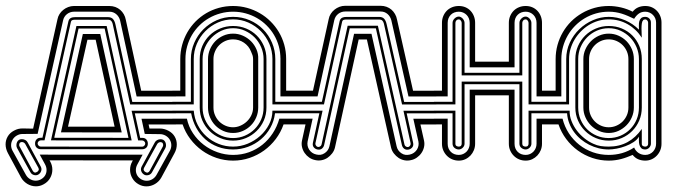

<svg xmlns="http://www.w3.org/2000/svg" viewBox="-36 -563 2364 673"><path d="M142.6 -71 231.9 -471.9H337.9L425.5 -70.8ZM154.1 -80.1 414.3 -79.8 330.8 -462.9H239.3ZM177.7 -99.1 254.4 -443.8H315.4L390.6 -98.9ZM459 -244.9H580.8V-224.9H442.9L385 -491.2Q383.3 -497.6 380 -503.2Q376.7 -508.8 371.9 -512.9Q367.2 -517.1 361.1 -519.5Q355 -522 347.4 -522H223.1Q216.3 -522 210.1 -519.8Q203.9 -517.6 198.7 -513.5Q193.6 -509.5 190.1 -503.9Q186.5 -498.3 185.1 -491.5L95.9 -93.8L42.2 -93.3Q32.2 -93.3 22.9 -87.9Q13.2 -82.3 8.1 -73.2Q2.9 -64.2 2.9 -54Q2.9 -44.2 7.8 -34.9L54.9 50Q60.3 59.6 69.5 64.9Q78.6 70.3 89.1 70.3Q98.4 70.3 106.9 65.9Q117.2 60.3 122.2 51.8Q127.2 43.2 127.2 33.2Q127.2 22.7 121.8 12.9L103.3 -21L463.9 -20.8L445.6 13.2Q440.2 22.9 440.2 33.4Q440.2 43.5 445.2 52Q450.2 60.5 460.4 66.2Q464.6 68.4 469.2 69.5Q473.9 70.6 478.3 70.6Q488.8 70.6 497.9 65.2Q507.1 59.8 512.5 50.3L559.6 -34.7Q564.5 -43.9 564.5 -53.7Q564.5 -64 559.3 -73Q554.2 -82 544.4 -87.6Q534.9 -92.8 524.9 -92.8L471.4 -93.5L460 -146.7H580.8V-126.7H484.9L488 -112.5H524.4Q539.8 -112.5 554.4 -104.7Q569.1 -96.9 576.4 -84.2Q583.7 -71.5 583.7 -56.9Q583.7 -49.1 581.7 -41.1Q579.6 -33.2 575.4 -25.6L529.5 59.3Q525.6 66.4 519.9 72.1Q514.2 77.9 507.4 81.9Q500.7 85.9 493 88.1Q485.4 90.3 477.3 90.3Q463.1 90.3 450.4 83.3Q435.8 75.4 427.9 61.6Q419.9 47.9 419.9 32Q419.9 16.8 427.5 3.2L429.7 -0.7L137.7 -1L139.9 2.9Q147.5 16.6 147.5 31.7Q147.5 47.6 139.5 61.4Q131.6 75.2 116.9 83Q104.2 90.1 90.1 90.1Q82 90.1 74.3 87.9Q66.7 85.7 59.9 81.7Q53.2 77.6 47.5 71.9Q41.7 66.2 37.8 59.1L-8.1 -25.9Q-12.2 -33.4 -14.3 -41.4Q-16.4 -49.3 -16.4 -57.1Q-16.4 -71.8 -9 -84.5Q-1.7 -97.2 12.9 -105Q20.3 -109.1 27.8 -111Q35.4 -112.8 43 -112.8L80.1 -112.1L165.5 -495.6Q167.2 -505.1 172.6 -513.7Q178 -522.2 185.8 -528.4Q193.6 -534.7 203.2 -538.3Q212.9 -542 223.1 -542H347.4Q358.4 -542 368.2 -538.5Q377.9 -534.9 385.4 -528.4Q392.8 -522 397.9 -513.1Q403.1 -504.2 405 -493.4ZM202.4 -119.1 365.7 -118.9 299.3 -423.8H270.5ZM95.9 -60.1Q95.9 -56.4 99.1 -52.7Q102.3 -49.1 106.9 -49.1L462.2 -48.8Q466.8 -48.8 470 -52.5Q473.1 -56.2 473.1 -59.8Q473.1 -64.5 469.6 -67.6Q466.1 -70.8 462.2 -70.8H448.2L425.3 -174.8H580.8V-165.8H436.5L455.3 -79.8H462.2Q472.2 -79.8 477.2 -74Q482.2 -68.1 482.2 -59.8Q482.2 -50 476.3 -44.9Q470.5 -39.8 462.2 -39.8L106.9 -40Q98.6 -40 92.8 -45.2Q86.9 -50.3 86.9 -60.1Q86.9 -68.4 91.9 -74.2Q96.9 -80.1 106.9 -80.1H112.8L203.6 -487.5Q204.6 -492.4 207 -495.5Q209.5 -498.5 212.6 -500.1Q215.8 -501.7 219.6 -502.3Q223.4 -502.9 227.5 -502.9H342.5Q354.2 -502.9 360.1 -496.2Q366 -489.5 368.7 -477.1L427.7 -205.8H580.8V-196.8H420.4L358.9 -479.5Q355.5 -493.9 343.3 -493.9H226.6Q222.2 -493.9 217.9 -492.6Q213.6 -491.2 212.4 -485.6L120.1 -71H106.9Q103 -71 99.5 -67.9Q95.9 -64.7 95.9 -60.1ZM506.6 -63.7Q509.3 -69.1 514.9 -72Q520.5 -75 526.9 -75Q532 -75 536.4 -72.8Q541 -70.1 543.5 -64.8Q545.9 -59.6 545.9 -54Q545.9 -47.9 543.5 -43.7L496.6 41.3Q493.9 46.4 488.9 49Q483.9 51.5 478.5 51.5Q473.1 51.5 469.5 49.3Q464.6 46.6 461.3 41.5Q458 36.4 458 30.5Q458 25.9 460.4 21.2ZM106.9 21Q109.4 25.6 109.4 30.3Q109.4 36.1 106.1 41.3Q102.8 46.4 97.9 49.1Q94.2 51.3 88.9 51.3Q83.5 51.3 78.5 48.7Q73.5 46.1 70.8 41L23.9 -43.9Q21.5 -48.1 21.5 -54.2Q21.5 -59.8 23.9 -65.1Q26.4 -70.3 31 -73Q35.4 -75.2 40.5 -75.2Q46.9 -75.2 52.5 -72.3Q58.1 -69.3 60.8 -64ZM534.4 -48.8Q535.4 -50.3 535.8 -52.5Q536.1 -54.7 535.8 -57Q535.4 -59.3 534.3 -61.2Q533.2 -63 531.5 -63.7Q526.9 -65.9 522.3 -64.2Q517.8 -62.5 515.4 -58.8L468.5 26.1Q466.3 30.8 468.5 34.8Q470.7 38.8 474.4 40.3Q479 43.2 482.5 41.6Q486.1 40 488.5 36.1ZM78.9 35.9Q81.3 39.8 84.8 41.4Q88.4 43 93 40Q96.7 38.6 98.9 34.5Q101.1 30.5 98.9 25.9L52 -59.1Q49.6 -62.7 45 -64.5Q40.5 -66.2 35.9 -64Q33.9 -63.2 32.8 -61.4Q31.7 -59.6 31.4 -57.3Q31 -54.9 31.4 -52.7Q31.7 -50.5 33 -49.1Z M633.1 -206.1V-356Q633.1 -386 644.8 -412.8Q656.5 -439.7 676.6 -460Q696.8 -480.2 723.6 -492.1Q750.5 -503.9 781 -503.9Q812 -503.9 839.1 -492.2Q866.2 -480.5 886.1 -460.3Q906 -440.2 917.5 -413.2Q929 -386.2 929 -356V-206.1H994.6V-197H918.9V-356Q918.9 -384 908.1 -409.3Q897.2 -434.6 878.4 -453.6Q859.6 -472.7 834.6 -483.9Q809.6 -495.1 781 -495.1Q752.4 -495.1 727.4 -483.9Q702.4 -472.7 683.6 -453.6Q664.8 -434.6 653.9 -409.3Q643.1 -384 643.1 -356V-197H568.1V-206.1ZM928 -166Q924.6 -138.2 911.5 -114.9Q898.4 -91.6 878.5 -74.7Q858.6 -57.9 833.5 -48.5Q808.3 -39.1 781 -39.1Q752.2 -39.1 727.5 -48.5Q702.9 -57.9 683.8 -74.7Q664.8 -91.6 652 -114.9Q639.2 -138.2 634 -166H568.1V-175H643.1Q645.3 -147.9 657.1 -124.9Q668.9 -101.8 687.6 -85Q706.3 -68.1 730.3 -58.6Q754.4 -49.1 781 -49.1Q807.4 -49.1 832.2 -59.3Q856.9 -69.6 876.2 -86.9Q895.5 -104.2 907.2 -127.1Q918.9 -149.9 918.9 -175H994.6V-166ZM994.6 -225.1H947V-356H948L947 -356.9Q947 -379.9 941.2 -401.1Q935.3 -422.4 924.4 -440.7Q913.6 -459 898.4 -474Q883.3 -489 864.9 -499.6Q846.4 -510.3 825.2 -516.1Q804 -522 781 -522Q758.1 -522 736.7 -516.1Q715.3 -510.3 696.8 -499.6Q678.2 -489 663 -473.9Q647.7 -458.7 636.8 -440.3Q626 -421.9 620 -400.5Q614 -379.2 614 -356V-225.1H568.1V-245.1H595.9V-356Q595.9 -381.6 602.4 -405.4Q608.9 -429.2 620.8 -450Q632.8 -470.7 649.5 -487.7Q666.3 -504.6 686.8 -516.7Q707.3 -528.8 731.1 -535.4Q754.9 -542 781 -542Q806.4 -542 830.2 -535.4Q854 -528.8 874.6 -516.8Q895.3 -504.9 912.2 -488Q929.2 -471.2 941.4 -450.7Q953.6 -430.2 960.3 -406.4Q967 -382.6 967 -356.9V-245.1H994.6ZM994.6 -127H958Q948.2 -99.1 930.7 -75.8Q913.1 -52.5 889.8 -35.6Q866.5 -18.8 838.7 -9.4Q811 0 781 0Q751 0 723.1 -9.4Q695.3 -18.8 672 -35.6Q648.7 -52.5 631.1 -75.8Q613.5 -99.1 604 -127H568.1V-147H619.1Q625 -119.1 640.5 -95.8Q656 -72.5 677.9 -55.7Q699.7 -38.8 726.3 -29.4Q752.9 -20 781 -20Q810.5 -20 836.7 -29.4Q862.8 -38.8 883.8 -55.7Q904.8 -72.5 920 -95.8Q935.3 -119.1 943.1 -147H994.6ZM851.1 -356Q851.1 -363.5 849.1 -369.4Q847.2 -375.2 844 -382.1Q840.3 -391.8 833.9 -399.8Q827.4 -407.7 819.2 -413.3Q811 -418.9 801.3 -422Q791.5 -425 781 -425Q766.8 -425 754.3 -419.6Q741.7 -414.1 732.4 -404.8Q723.1 -395.5 717.7 -382.8Q712.2 -370.1 712.2 -356V-186Q712.2 -171.6 717.7 -159.1Q723.1 -146.5 732.4 -137.2Q741.7 -127.9 754.3 -122.4Q766.8 -116.9 781 -116.9Q794.4 -116.9 807.1 -122.6Q819.8 -128.2 829.6 -137.6Q839.4 -147 845.2 -159.5Q851.1 -172.1 851.1 -186ZM869.1 -186Q869.1 -168 862.3 -151.9Q855.5 -135.7 843.5 -123.5Q831.5 -111.3 815.4 -104.1Q799.3 -96.9 781 -96.9Q762.7 -96.9 746.6 -104.1Q730.5 -111.3 718.6 -123.5Q706.8 -135.7 700 -151.9Q693.1 -168 693.1 -186V-356Q693.1 -374 700 -390.1Q706.8 -406.2 718.6 -418.5Q730.5 -430.7 746.6 -437.9Q762.7 -445.1 781 -445.1Q799.1 -445.1 815.3 -437.9Q831.5 -430.7 843.8 -418.5Q856 -406.2 862.9 -390.1Q869.9 -374 869.1 -356ZM887.9 -356Q887.9 -377.7 879.5 -397.3Q871.1 -417 856.6 -431.8Q842 -446.5 822.6 -455.3Q803.2 -464.1 781 -464.1Q759.3 -464.1 739.9 -455.2Q720.5 -446.3 705.8 -431.4Q691.2 -416.5 682.6 -397Q674.1 -377.4 674.1 -356V-186Q674.1 -163.8 682.5 -144.4Q690.9 -125 705.4 -110.5Q720 -95.9 739.4 -87.5Q758.8 -79.1 781 -79.1Q803.2 -79.1 822.6 -87.5Q842 -95.9 856.6 -110.5Q871.1 -125 879.5 -144.4Q887.9 -163.8 887.9 -186ZM897.9 -186Q897.9 -161.6 888.7 -140.5Q879.4 -119.4 863.4 -103.8Q847.4 -88.1 826.2 -79.1Q804.9 -70.1 781 -70.1Q757.1 -70.1 735.7 -79.1Q714.4 -88.1 698.5 -103.8Q682.6 -119.4 673.3 -140.5Q664.1 -161.6 664.1 -186V-356Q664.1 -380.9 673.2 -402Q682.4 -423.1 698.2 -438.7Q714.1 -454.3 735.4 -463.1Q756.6 -471.9 781 -471.9Q805.4 -471.9 826.7 -463.1Q847.9 -454.3 863.8 -438.7Q879.6 -423.1 888.8 -402Q897.9 -380.9 897.9 -356Z M986.1 -127V-147H1059.8L1042.2 -66.9Q1040.8 -59.6 1042.2 -52.1Q1043.7 -44.7 1047.7 -38.5Q1051.8 -32.2 1058.1 -27.7Q1064.5 -23.2 1072.5 -21.5Q1080.6 -19.5 1087.9 -20.5Q1095.2 -21.5 1102.3 -26.4Q1108.4 -30.5 1112.7 -36.5Q1116.9 -42.5 1118.7 -50.5L1205.1 -444.6H1266.1L1354.2 -50.3Q1356 -42.2 1360.2 -36.3Q1364.5 -30.3 1370.6 -26.1Q1377.7 -21.2 1385 -20.3Q1392.3 -19.3 1400.4 -21.2Q1408.4 -22.9 1414.8 -27.5Q1421.1 -32 1425.2 -38.2Q1429.2 -44.4 1430.7 -51.9Q1432.1 -59.3 1430.7 -66.7L1412.8 -146.7H1493.2V-126.7H1437.7L1450.2 -70.8Q1452.9 -58.6 1450.2 -47.1Q1447.5 -35.6 1441 -26.4Q1434.6 -17.1 1425 -10.5Q1415.5 -3.9 1404.5 -1.7Q1392.8 1 1381.5 -1.2Q1370.1 -3.4 1360.8 -9.8Q1352.1 -15.6 1344.7 -25Q1337.4 -34.4 1334.7 -46.1L1250 -424.6H1221.2L1138.2 -46.4Q1135.5 -34.7 1128.2 -25.3Q1120.8 -15.9 1112.1 -10Q1102.8 -3.7 1091.4 -1.5Q1080.1 0.7 1068.4 -2Q1057.4 -4.2 1047.9 -10.7Q1038.3 -17.3 1031.9 -26.6Q1025.4 -35.9 1022.7 -47.4Q1020 -58.8 1022.7 -71L1034.9 -127ZM1411.9 -244.9H1493.2V-224.9H1395.8L1335.7 -491.9Q1334 -498.3 1330.7 -503.9Q1327.4 -509.5 1322.6 -513.7Q1317.9 -517.8 1311.8 -520.3Q1305.7 -522.7 1298.1 -522.7H1173.8Q1167 -522.7 1160.8 -520.5Q1154.5 -518.3 1149.4 -514.3Q1144.3 -510.3 1140.7 -504.6Q1137.2 -499 1135.7 -492.2L1077.1 -225.1H986.1V-245.1H1061L1116.2 -496.3Q1117.9 -505.9 1123.3 -514.4Q1128.7 -522.9 1136.5 -529.2Q1144.3 -535.4 1153.9 -539.1Q1163.6 -542.7 1173.8 -542.7H1298.1Q1309.1 -542.7 1318.8 -539.2Q1328.6 -535.6 1336.1 -529.2Q1343.5 -522.7 1348.6 -513.8Q1353.8 -504.9 1355.7 -494.1ZM1078.1 -47.9Q1081.8 -47.1 1085.9 -49.6Q1090.1 -52 1091.1 -56.4L1182.6 -472.7H1288.6L1381.8 -56.2Q1382.8 -51.8 1387 -49.3Q1391.1 -46.9 1394.8 -47.6Q1399.2 -48.8 1401.6 -52.9Q1404.1 -56.9 1403.3 -60.8L1378.2 -174.8H1493.2V-165.8H1389.4L1412.1 -62.5Q1414.1 -53 1409.4 -46.9Q1404.8 -40.8 1396.7 -38.8Q1387.2 -36.9 1381 -41.5Q1374.8 -46.1 1372.8 -54.2L1281.5 -463.6H1189.9L1100.1 -54.4Q1098.1 -46.4 1091.9 -41.7Q1085.7 -37.1 1076.2 -39.1Q1068.1 -41 1063.5 -47.1Q1058.8 -53.2 1060.8 -62.7L1083.5 -166H986.1V-175H1094.7L1069.6 -61Q1068.8 -57.1 1071.3 -53.1Q1073.7 -49.1 1078.1 -47.9ZM1154.3 -488.3Q1155.3 -493.2 1157.7 -496.2Q1160.2 -499.3 1163.3 -500.9Q1166.5 -502.4 1170.3 -503.1Q1174.1 -503.7 1178.2 -503.7H1293.2Q1304.9 -503.7 1310.8 -496.9Q1316.7 -490.2 1319.3 -477.8L1380.6 -205.8H1493.2V-196.8H1373.3L1309.6 -480.2Q1306.2 -494.6 1293.9 -494.6H1177.2Q1172.9 -494.6 1168.6 -493.3Q1164.3 -491.9 1163.1 -486.3L1099.6 -197H986.1V-206.1H1092.3Z M1513.2 -245.1V-482.9Q1513.2 -495.6 1517.7 -506.5Q1522.2 -517.3 1530 -525.3Q1537.8 -533.2 1548.7 -537.6Q1559.6 -542 1572.3 -542Q1585 -542 1595.5 -537.5Q1606 -533 1613.5 -524.9Q1621.1 -516.8 1625.2 -506.1Q1629.4 -495.4 1629.4 -482.9V-346.9H1747.6V-482.9Q1747.6 -495.6 1752.1 -506.5Q1756.6 -517.3 1764.4 -525.3Q1772.2 -533.2 1783.1 -537.6Q1793.9 -542 1806.6 -542Q1819.3 -542 1829.8 -537.5Q1840.3 -533 1847.9 -524.9Q1855.5 -516.8 1859.6 -506.1Q1863.8 -495.4 1863.8 -482.9V-245.1H1892.1V-225.1H1844.7V-482.9Q1844.7 -491.2 1841.9 -498.3Q1839.1 -505.4 1834 -510.6Q1828.9 -515.9 1821.9 -518.9Q1814.9 -522 1806.6 -522Q1798.1 -522 1790.9 -519.2Q1783.7 -516.4 1778.6 -511.2Q1773.4 -506.1 1770.5 -498.9Q1767.6 -491.7 1767.6 -482.9V-326.9H1610.4V-482.9Q1610.4 -491.2 1607.5 -498.3Q1604.7 -505.4 1599.6 -510.6Q1594.5 -515.9 1587.5 -518.9Q1580.6 -522 1572.3 -522Q1563.7 -522 1556.5 -519.2Q1549.3 -516.4 1544.2 -511.2Q1539.1 -506.1 1536.1 -498.9Q1533.2 -491.7 1533.2 -482.9V-225.1H1484.9V-245.1ZM1550.3 -206.1V-482.9Q1550.3 -487.1 1552.1 -491Q1554 -494.9 1557.1 -498Q1560.3 -501.2 1564.2 -503.1Q1568.1 -504.9 1572.3 -504.9Q1575.9 -504.9 1579.6 -502.8Q1583.3 -500.7 1586.1 -497.6Q1588.9 -494.4 1590.6 -490.5Q1592.3 -486.6 1592.3 -482.9V-307.9H1784.7V-482.9Q1784.7 -487.1 1786.5 -491Q1788.3 -494.9 1791.5 -498Q1794.7 -501.2 1798.6 -503.1Q1802.5 -504.9 1806.6 -504.9Q1810.3 -504.9 1814 -502.8Q1817.6 -500.7 1820.4 -497.6Q1823.2 -494.4 1825 -490.5Q1826.7 -486.6 1826.7 -482.9V-206.1H1892.1V-197H1816.7V-482.9Q1816.7 -486.8 1813.6 -491Q1810.5 -495.1 1806.6 -495.1Q1801.3 -495.1 1798 -491.3Q1794.7 -487.5 1794.7 -482.9V-298.8H1582.3V-482.9Q1582.3 -486.8 1579.2 -491Q1576.2 -495.1 1572.3 -495.1Q1566.9 -495.1 1563.6 -491.3Q1560.3 -487.5 1560.3 -482.9V-197H1484.9V-206.1ZM1533.2 -147V-59.1Q1533.2 -50.3 1536.1 -43.1Q1539.1 -35.9 1544.2 -30.8Q1549.3 -25.6 1556.5 -22.8Q1563.7 -20 1572.3 -20Q1580.6 -20 1587.5 -23.2Q1594.5 -26.4 1599.6 -31.7Q1604.7 -37.1 1607.5 -44.2Q1610.4 -51.3 1610.4 -59.1V-248.8H1767.6V-59.1Q1767.6 -50.3 1770.5 -43.1Q1773.4 -35.9 1778.6 -30.8Q1783.7 -25.6 1790.9 -22.8Q1798.1 -20 1806.6 -20Q1814.9 -20 1821.9 -23.2Q1828.9 -26.4 1834 -31.7Q1839.1 -37.1 1841.9 -44.2Q1844.7 -51.3 1844.7 -59.1V-147H1892.1V-127H1863.8V-59.1Q1863.8 -47.4 1859.5 -36.7Q1855.2 -26.1 1847.5 -17.9Q1839.8 -9.8 1829.5 -4.9Q1819.1 0 1806.6 0Q1794.2 0 1783.4 -4.5Q1772.7 -9 1764.8 -17.1Q1756.8 -25.1 1752.2 -35.9Q1747.6 -46.6 1747.6 -59.1V-228.8H1629.4V-59.1Q1629.4 -47.4 1625.1 -36.7Q1620.8 -26.1 1613.2 -17.9Q1605.5 -9.8 1595.1 -4.9Q1584.7 0 1572.3 0Q1559.8 0 1549.1 -4.5Q1538.3 -9 1530.4 -17.1Q1522.5 -25.1 1517.8 -35.9Q1513.2 -46.6 1513.2 -59.1V-127H1484.9V-147ZM1826.7 -166V-59.1Q1826.7 -54.9 1824.8 -51.3Q1823 -47.6 1820.1 -44.9Q1817.1 -42.2 1813.6 -40.6Q1810.1 -39.1 1806.6 -39.1Q1802.5 -39.1 1798.6 -40.5Q1794.7 -42 1791.5 -44.6Q1788.3 -47.1 1786.5 -50.9Q1784.7 -54.7 1784.7 -59.1V-267.8H1592.3V-59.1Q1592.3 -54.9 1590.5 -51.3Q1588.6 -47.6 1585.7 -44.9Q1582.8 -42.2 1579.2 -40.6Q1575.7 -39.1 1572.3 -39.1Q1568.1 -39.1 1564.2 -40.5Q1560.3 -42 1557.1 -44.6Q1554 -47.1 1552.1 -50.9Q1550.3 -54.7 1550.3 -59.1V-166H1484.9V-175H1560.3V-59.1Q1560.3 -53.7 1564 -51.4Q1567.6 -49.1 1572.3 -49.1Q1577.6 -49.1 1580 -52.1Q1582.3 -55.2 1582.3 -59.1V-276.9H1794.7V-59.1Q1794.7 -53.7 1798.3 -51.4Q1802 -49.1 1806.6 -49.1Q1812 -49.1 1814.3 -52.1Q1816.7 -55.2 1816.7 -59.1V-175H1892.1V-166Z M1980.7 -356Q1980.7 -380.4 1990 -401.5Q1999.3 -422.6 2015.1 -438.2Q2031 -453.9 2052.4 -462.9Q2073.7 -471.9 2097.7 -471.9Q2122.6 -471.9 2143.7 -463.1Q2164.8 -454.3 2180.4 -438.7Q2196 -423.1 2204.8 -402Q2213.6 -380.9 2213.6 -356V-186Q2213.6 -161.6 2204.6 -140.5Q2195.6 -119.4 2179.9 -103.8Q2164.3 -88.1 2143.2 -79.1Q2122.1 -70.1 2097.7 -70.1Q2073.7 -70.1 2052.4 -79.1Q2031 -88.1 2015.1 -103.8Q1999.3 -119.4 1990 -140.5Q1980.7 -161.6 1980.7 -186ZM1990.7 -186Q1990.7 -163.6 1999 -144Q2007.3 -124.5 2021.7 -110.1Q2036.1 -95.7 2055.7 -87.4Q2075.2 -79.1 2097.7 -79.1Q2120.1 -79.1 2139.5 -87.5Q2158.9 -95.9 2173.2 -110.5Q2187.5 -125 2195.6 -144.4Q2203.6 -163.8 2203.6 -186V-356Q2203.6 -377.7 2195.3 -397.3Q2187 -417 2172.7 -431.8Q2158.4 -446.5 2139.2 -455.3Q2119.9 -464.1 2097.7 -464.1Q2075.7 -464.1 2056.2 -455.6Q2036.6 -447 2022.1 -432.3Q2007.6 -417.5 1999.1 -397.8Q1990.7 -378.2 1990.7 -356ZM2008.8 -356Q2008.8 -374 2016 -390.1Q2023.2 -406.2 2035.3 -418.5Q2047.4 -430.7 2063.5 -437.9Q2079.6 -445.1 2097.7 -445.1Q2116 -445.1 2132.1 -437.9Q2148.2 -430.7 2160.2 -418.5Q2172.1 -406.2 2179 -390.1Q2185.8 -374 2185.8 -356V-186Q2185.8 -168.5 2178.8 -152.2Q2171.9 -136 2159.8 -123.8Q2147.7 -111.6 2131.7 -104.2Q2115.7 -96.9 2097.7 -96.9Q2079.6 -96.9 2063.5 -104.1Q2047.4 -111.3 2035.3 -123.5Q2023.2 -135.7 2016 -151.9Q2008.8 -168 2008.8 -186ZM2028.8 -186Q2028.8 -171.6 2034.3 -159.1Q2039.8 -146.5 2049.1 -137.2Q2058.3 -127.9 2070.9 -122.4Q2083.5 -116.9 2097.7 -116.9Q2111.8 -116.9 2124.5 -122.4Q2137.2 -127.9 2146.5 -137.2Q2155.8 -146.5 2161.3 -159.1Q2166.7 -171.6 2166.7 -186V-356Q2166.7 -370.1 2161.3 -382.8Q2155.8 -395.5 2146.5 -404.8Q2137.2 -414.1 2124.5 -419.6Q2111.8 -425 2097.7 -425Q2083.5 -425 2070.9 -419.6Q2058.3 -414.1 2049.1 -404.8Q2039.8 -395.5 2034.3 -382.8Q2028.8 -370.1 2028.8 -356ZM2263.7 -483.9Q2263.7 -491.7 2260.7 -498.7Q2257.8 -505.6 2252.7 -510.7Q2247.6 -515.9 2240.6 -518.9Q2233.6 -522 2225.8 -522Q2212.2 -522 2202.9 -515.1Q2193.6 -508.3 2186.8 -497.1Q2175 -502.7 2164.7 -507.2Q2154.3 -511.7 2143.8 -515Q2133.3 -518.3 2122.1 -520.1Q2110.8 -522 2097.7 -522Q2074.5 -522 2053.1 -515.9Q2031.7 -509.8 2013.3 -498.8Q1994.9 -487.8 1979.7 -472.4Q1964.6 -457 1954 -438.6Q1943.4 -420.2 1937.5 -399.2Q1931.6 -378.2 1931.6 -356V-225.1H1885.5V-245.1H1911.6V-356Q1911.6 -381.6 1918.2 -405.4Q1924.8 -429.2 1936.9 -450Q1949 -470.7 1965.9 -487.7Q1982.9 -504.6 2003.7 -516.7Q2024.4 -528.8 2048.1 -535.4Q2071.8 -542 2097.7 -542Q2118.9 -542 2140.9 -536.9Q2162.8 -531.7 2181.6 -522Q2189.9 -532.5 2201 -537.2Q2212.2 -542 2225.8 -542Q2238.3 -542 2248.7 -537.5Q2259 -533 2266.6 -525Q2274.2 -517.1 2278.4 -506.5Q2282.7 -495.8 2282.7 -483.9V-59.1Q2282.7 -46.6 2278.2 -35.9Q2273.7 -25.1 2265.9 -17.1Q2258.1 -9 2247.8 -4.5Q2237.5 0 2225.8 0Q2212.2 0 2201 -4.8Q2189.9 -9.5 2181.6 -20Q2170.9 -15.6 2160.9 -11.8Q2150.9 -8.1 2140.9 -5.5Q2130.9 -2.9 2120.2 -1.5Q2109.6 0 2097.7 0Q2068.1 0 2040.4 -9.3Q2012.7 -18.6 1989.5 -35.4Q1966.3 -52.2 1948.7 -75.6Q1931.2 -98.9 1921.6 -127H1885.5V-147H1935.8Q1942.9 -118.9 1958.1 -95.6Q1973.4 -72.3 1994.6 -55.4Q2015.9 -38.6 2042.1 -29.3Q2068.4 -20 2097.7 -20Q2121.8 -20 2144 -26.2Q2166.3 -32.5 2186.8 -45.9Q2191.9 -33.9 2202 -27Q2212.2 -20 2225.8 -20Q2234.1 -20 2241.1 -23.2Q2248 -26.4 2253.1 -31.7Q2258.1 -37.1 2260.9 -44.2Q2263.7 -51.3 2263.7 -59.1ZM1885.5 -166V-175H1960.7Q1960.2 -156.7 1967.2 -138.9Q1974.1 -121.1 1985.7 -105.7Q1997.3 -90.3 2012.5 -78.2Q2027.6 -66.2 2043.7 -59.1Q2056.6 -53 2069.9 -51Q2083.3 -49.1 2097.7 -49.1Q2134.8 -49.1 2163.7 -64.9Q2192.6 -80.8 2213.6 -111.1V-59.1Q2213.6 -53.7 2217.4 -51.4Q2221.2 -49.1 2225.8 -49.1Q2230.2 -49.1 2233 -51.8Q2235.8 -54.4 2235.8 -59.1V-483.9Q2235.8 -487.8 2232.7 -491.5Q2229.5 -495.1 2225.8 -495.1Q2223.4 -495.1 2220.9 -494.1Q2218.5 -493.2 2217.8 -491Q2214.8 -488.3 2213.7 -480.3Q2212.6 -472.4 2212.6 -462.9Q2212.6 -453.4 2213.1 -444.5Q2213.6 -435.5 2213.6 -430.9Q2194.1 -461.2 2164.1 -478.1Q2134 -495.1 2097.7 -495.1Q2078.6 -495.1 2060.9 -489.9Q2043.2 -484.6 2027.8 -475.1Q2012.5 -465.6 1999.8 -452.5Q1987.1 -439.5 1977.9 -424.1Q1968.8 -408.7 1963.7 -391.4Q1958.7 -374 1958.7 -356V-197H1885.5V-206.1H1948.7V-356Q1948.7 -386.7 1961.3 -413.7Q1973.9 -440.7 1994.8 -460.7Q2015.6 -480.7 2042.4 -492.3Q2069.1 -503.9 2097.7 -503.9Q2127.2 -503.9 2154.9 -492.1Q2182.6 -480.2 2203.6 -459Q2203.6 -465.8 2203.4 -473.6Q2203.1 -481.4 2204.8 -488.2Q2206.5 -494.9 2211.3 -499.4Q2216.1 -503.9 2225.8 -503.9Q2234.1 -503.9 2239.9 -498.2Q2245.6 -492.4 2245.6 -483.9V-59.1Q2245.6 -55.4 2243.9 -51.8Q2242.2 -48.1 2239.5 -45.3Q2236.8 -42.5 2233.2 -40.8Q2229.5 -39.1 2225.8 -39.1Q2216.3 -39.1 2211.7 -43.8Q2207 -48.6 2205.2 -55.5Q2203.4 -62.5 2203.5 -70.3Q2203.6 -78.1 2203.6 -84Q2197.3 -73 2184.4 -64.7Q2171.6 -56.4 2156.4 -50.7Q2141.1 -44.9 2125.4 -42Q2109.6 -39.1 2097.7 -39.1Q2079.8 -39.1 2062.5 -43.3Q2045.2 -47.6 2029.4 -55.5Q2013.7 -63.5 2000 -74.8Q1986.3 -86.2 1976.1 -100.2Q1965.8 -114.3 1959.4 -130.9Q1952.9 -147.5 1951.7 -166Z"/></svg>

Font: TafelwerkOT
Style: Regular
Weight: 400
Designer: Peter Wiegel
Foundry: Peter Wiegel, based on an original design named Oxford by Christine Lord, 1969
Version: Version 1.000